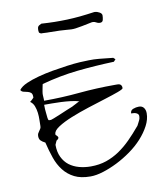

<svg xmlns="http://www.w3.org/2000/svg" viewBox="-80 -773 730 842"><g transform="rotate(-10 285.0 -352.5)"><path d="M85.9 -179.7Q72.3 -186.5 65.9 -193.4Q59.6 -200.2 59.6 -212.9Q59.6 -219.7 62 -224.6Q64.5 -229.5 67.9 -233.9Q71.3 -238.3 74.2 -243.2Q77.1 -248 77.1 -254.9Q77.1 -266.6 77.6 -282.2Q78.1 -297.9 76.2 -314Q74.2 -330.1 68.8 -344.2Q63.5 -358.4 50.8 -367.2Q53.7 -368.2 60.1 -374.5Q66.4 -380.9 68.4 -382.8V-384.8Q68.4 -384.8 68.4 -385.7Q68.4 -386.7 68.4 -387.7Q68.4 -400.4 62 -405.3Q55.7 -410.2 47.4 -412.1Q39.1 -414.1 30.3 -416Q21.5 -418 17.6 -425.8Q28.3 -440.4 52.7 -451.2Q77.1 -461.9 107.9 -470.2Q138.7 -478.5 172.4 -484.4Q206.1 -490.2 238.3 -494.6Q270.5 -499 295.9 -500.5Q321.3 -502 335.9 -502H358.4Q367.2 -502 381.3 -500.5Q395.5 -499 409.2 -497.6Q422.9 -496.1 433.1 -495.1Q443.4 -494.1 443.4 -494.1L452.1 -486.3L443.4 -476.6Q358.4 -473.6 279.8 -465.3Q201.2 -457 119.1 -434.6Q118.2 -432.6 117.2 -426.8Q116.2 -420.9 114.7 -414.1Q113.3 -407.2 112.3 -400.9Q111.3 -394.5 111.3 -392.6Q111.3 -390.6 111.3 -386.2Q111.3 -381.8 111.8 -377Q112.3 -372.1 112.3 -368.2Q112.3 -364.3 112.3 -361.3Q192.4 -361.3 270.5 -368.7Q348.6 -376 428.7 -376Q434.6 -376 440.4 -376Q446.3 -376 450.7 -374.5Q455.1 -373 458 -368.7Q460.9 -364.3 460.9 -356.4Q460.9 -351.6 437 -342.8Q413.1 -334 377 -322.8Q340.8 -311.5 298.3 -297.9Q255.9 -284.2 219.7 -269.5Q183.6 -254.9 159.7 -239.3Q135.7 -223.6 135.7 -209V-206.1Q135.7 -206.1 135.7 -205.1Q136.7 -204.1 140.6 -200.7Q144.5 -197.3 144.5 -195.3Q144.5 -194.3 145.5 -194.3V-192.4Q145.5 -191.4 146.5 -191.4Q146.5 -191.4 146 -190.9Q145.5 -190.4 145.5 -189.5Q144.5 -188.5 144.5 -187.5Q144.5 -186.5 140.6 -183.1Q136.7 -179.7 135.7 -179.7Q134.8 -176.8 131.3 -169.9Q127.9 -163.1 127.9 -162.1Q127.9 -129.9 139.2 -106.9Q150.4 -84 168.9 -69.8Q187.5 -55.7 212.4 -48.8Q237.3 -42 264.6 -42Q302.7 -42 334 -52.7Q365.2 -63.5 392.6 -82Q419.9 -100.6 444.8 -125.5Q469.7 -150.4 494.1 -179.7Q495.1 -179.7 497.6 -184.6Q500 -189.5 502.9 -194.8Q505.9 -200.2 508.3 -205.6Q510.7 -210.9 510.7 -212.9Q510.7 -213.9 511.2 -217.3Q511.7 -220.7 511.7 -222.7Q511.7 -228.5 508.3 -231.9Q504.9 -235.4 500 -237.3Q495.1 -239.3 489.7 -239.7Q484.4 -240.2 478.5 -240.2Q478.5 -253.9 491.2 -258.8Q503.9 -263.7 516.6 -263.7Q531.2 -263.7 538.6 -253.9Q545.9 -244.1 545.9 -229.5Q545.9 -202.1 531.2 -174.3Q516.6 -146.5 493.2 -120.6Q469.7 -94.7 439 -72.8Q408.2 -50.8 376 -34.7Q343.8 -18.6 312.5 -8.8Q281.2 1 255.9 1Q212.9 1 184.6 -13.2Q156.2 -27.3 136.7 -52.2Q117.2 -77.1 106 -109.9Q94.7 -142.6 85.9 -179.7ZM109.4 -343.8Q109.4 -323.2 111.3 -308.6Q112.3 -294.9 113.8 -284.2Q115.2 -273.4 119.1 -273.4H127.9Q128.9 -273.4 140.6 -277.8Q152.3 -282.2 168.5 -289.1Q184.6 -295.9 201.7 -303.2Q218.8 -310.5 229.5 -314.5Q232.4 -315.4 236.8 -318.4Q241.2 -321.3 247.1 -323.7Q252.9 -326.2 257.3 -329.1Q261.7 -332 264.6 -332Q247.1 -336.9 226.6 -339.4Q206.1 -341.8 185.1 -342.8Q164.1 -343.8 144 -343.8Q124 -343.8 109.4 -343.8ZM140.6 -670.9Q140.6 -681.6 144 -686.5Q147.5 -691.4 159.2 -696.3Q189.5 -694.3 217.3 -693.8Q245.1 -693.4 273.4 -694.3Q301.8 -695.3 331.5 -698.2Q361.3 -701.2 395.5 -706.1H400.4Q407.2 -706.1 418.5 -700.2Q429.7 -694.3 429.7 -685.5Q429.7 -675.8 427.2 -665.5Q424.8 -655.3 413.1 -655.3Q404.3 -655.3 397.5 -659.7Q390.6 -664.1 382.8 -664.1H378.9Q350.6 -658.2 333 -654.8Q315.4 -651.4 303.7 -649.9Q292 -648.4 283.7 -648.9Q275.4 -649.4 263.2 -650.4Q251 -651.4 232.9 -652.3Q214.8 -653.3 184.6 -653.3H177.7Q172.9 -653.3 167.5 -653.8Q162.1 -654.3 157.2 -654.3H150.4Q142.6 -657.2 141.6 -661.6Q140.6 -666 140.6 -670.9Z"/></g></svg>

Font: Zeyada
Style: Regular
Weight: 400
Version: Version 1.002 2010